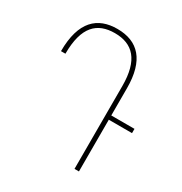

<svg xmlns="http://www.w3.org/2000/svg" viewBox="-169 -849 923 974"><g transform="rotate(30 292.5 -362.0)"><path d="M431 0V-303H567V-328H431V-487C431 -651 361 -724 239 -724C124 -724 47 -658 47 -483H73C73 -642 136 -699 239 -699C344 -699 405 -637 405 -486V0Z"/></g></svg>

Font: Noto Sans Armenian Condensed Thin
Style: Regular
Weight: 100
Width: 3
Designer: Monotype Design Team
Foundry: Monotype Imaging Inc.
Version: Version 2.008